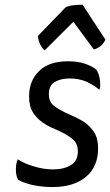

<svg xmlns="http://www.w3.org/2000/svg" viewBox="-20 -756 457 796"><path d="M53.7 -95.7Q45.9 -79.1 45.9 -54.7Q45.9 -53.7 45.9 -52.7Q45.9 -28.3 54.7 -10.7Q79.1 2.9 118.2 11.7Q158.2 19.5 197.3 19.5Q285.2 19.5 335.9 -22.5Q386.7 -64.5 386.7 -140.6Q386.7 -182.6 370.1 -208Q353.5 -233.4 329.1 -250Q313.5 -259.8 295.9 -268.6Q278.3 -276.4 261.7 -284.2Q230.5 -297.9 206.1 -315.4Q182.6 -332 182.6 -365.2Q182.6 -401.4 207 -416Q231.4 -430.7 269.5 -430.7Q304.7 -430.7 335 -418.9Q364.3 -406.2 392.6 -383.8Q395.5 -394.5 395.5 -405.3Q395.5 -417 393.6 -429.7Q388.7 -454.1 378.9 -467.8Q360.4 -482.4 331.1 -492.2Q301.8 -502 261.7 -502Q183.6 -502 142.6 -461.9Q100.6 -421.9 100.6 -356.4Q100.6 -314.5 117.2 -289.1Q133.8 -263.7 158.2 -247.1Q173.8 -236.3 190.4 -228.5Q208 -220.7 225.6 -212.9Q255.9 -199.2 279.3 -180.7Q302.7 -163.1 302.7 -128.9Q302.7 -87.9 273.4 -71.3Q245.1 -53.7 199.2 -53.7Q160.2 -53.7 120.1 -66.4Q79.1 -78.1 53.7 -95.7ZM136.7 -606.4Q139.6 -586.9 146.5 -572.3Q153.3 -558.6 165 -546.9Q205.1 -586.9 284.2 -666Q305.7 -637.7 369.1 -550.8Q385.7 -555.7 397.5 -565.4Q410.2 -576.2 417 -591.8Q385.7 -639.6 322.3 -736.3Q303.7 -736.3 285.2 -734.4Q266.6 -732.4 252 -725.6Q213.9 -685.5 136.7 -606.4Z"/></svg>

Font: cl
Style: Italic
Weight: 400
Designer: Mitja Miklavcic
Version: Version 7.504; 2011; Build 1022